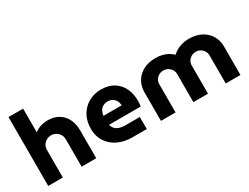

<svg xmlns="http://www.w3.org/2000/svg" viewBox="-66 -1247 2284 1763"><g transform="rotate(-30 1076.5 -365.0)"><path d="M58 0V-730H213V-479Q243 -503 279 -514Q315 -525 351 -525Q421 -525 469.5 -495Q518 -465 542.5 -413Q567 -361 567 -295V0H412V-289Q412 -318 398.5 -340.5Q385 -363 362.5 -376.5Q340 -390 313 -390Q286 -390 263 -377Q240 -364 226.5 -342Q213 -320 213 -292V0Z M951 0Q864 0 798 -32.5Q732 -65 695.5 -122.5Q659 -180 659 -256Q659 -340 694 -400Q729 -460 787.5 -492.5Q846 -525 917 -525Q998 -525 1052.5 -491Q1107 -457 1135 -398.5Q1163 -340 1163 -265Q1163 -252 1161.5 -234.5Q1160 -217 1158 -207H822Q828 -181 845 -163Q862 -145 888 -136.5Q914 -128 946 -128H1103V0ZM818 -304H1013Q1011 -320 1007 -335Q1003 -350 994.5 -361.5Q986 -373 975 -381.5Q964 -390 949.5 -395Q935 -400 917 -400Q894 -400 876 -392Q858 -384 846 -370.5Q834 -357 827.5 -339.5Q821 -322 818 -304Z M1253 0V-303Q1253 -366 1282.5 -416.5Q1312 -467 1367 -496Q1422 -525 1498 -525Q1536 -525 1568 -516.5Q1600 -508 1626.5 -493.5Q1653 -479 1672 -459H1674Q1694 -479 1720.5 -493.5Q1747 -508 1779.5 -516.5Q1812 -525 1850 -525Q1926 -525 1981 -496Q2036 -467 2066 -416.5Q2096 -366 2096 -303V0H1940V-298Q1940 -323 1927.5 -343.5Q1915 -364 1894 -377Q1873 -390 1846 -390Q1819 -390 1797.5 -377Q1776 -364 1764 -343.5Q1752 -323 1752 -298V0H1597V-298Q1597 -323 1584.5 -343.5Q1572 -364 1550.5 -377Q1529 -390 1502 -390Q1475 -390 1453.5 -377Q1432 -364 1420 -343.5Q1408 -323 1408 -298V0Z"/></g></svg>

Font: MuseoModerno SemiBold
Style: Bold
Weight: 700
Version: Version 1.001